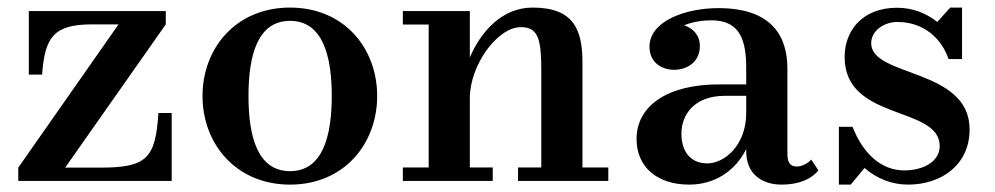

<svg xmlns="http://www.w3.org/2000/svg" viewBox="-20 -490 2696 520"><path d="M229.5 -424H301L29.5 -36V0H445V-184H409C401.5 -60 376.5 -36 250.5 -36H156.5L429 -424V-460H58V-288H94C101.5 -389 125 -424 229.5 -424Z M528.5 -230C528.5 -100 619.5 10 765.5 10C911.5 10 1001.5 -100 1001.5 -230C1001.5 -360 911.5 -469.5 765.5 -469.5C619.5 -469.5 528.5 -360 528.5 -230ZM653 -230C653 -336.5 676 -433.5 765.5 -433.5C855 -433.5 878.5 -336.5 878.5 -230C878.5 -123.5 855 -26.5 765.5 -26.5C676 -26.5 653 -123.5 653 -230Z M1071 -36.5V0H1314.5V-36.5H1252.5V-224.5C1252.5 -313 1326.5 -416.5 1391 -416.5C1438 -416.5 1446 -383 1446 -299V-36.5H1383V0H1627.5V-36.5H1557.5V-319.5C1557.5 -406.5 1536.5 -469.5 1422.5 -469.5C1339.5 -469.5 1282.5 -404.5 1252.5 -334.5V-460H1071V-423.5H1141V-36.5Z M1928 -261.5C1786 -261.5 1704 -202.5 1704 -113.5C1704 -37.5 1760 10 1846.5 10C1915.5 10 1972 -27 2001 -86.5V-80C2001 -21 2041 10 2097 10C2145 10 2178.5 -6 2196.5 -28.5L2177 -58C2169 -47.5 2150.5 -39 2139 -39C2116 -39 2112.5 -55 2112.5 -76V-304.5C2112.5 -392 2070.5 -468 1925.5 -468C1834.5 -468 1739 -432 1739 -363.5C1739 -324 1768 -301 1806 -301C1841 -301 1875.5 -322 1875.5 -365.5C1875.5 -394.5 1857 -413.5 1833 -421.5C1856.5 -431.5 1885 -435 1907 -435C1987 -435 2001 -376.5 2001 -304.5V-261.5ZM1895.5 -47.5C1850.5 -47.5 1825.5 -79.5 1825.5 -128C1825.5 -180 1861 -230.5 1943 -230.5H2001V-184.5C2001 -95.5 1941.5 -47.5 1895.5 -47.5Z M2284 10 2321.5 -35C2353.5 -7 2394.5 10 2439.5 10C2529 10 2606 -43 2606 -139.5C2606 -306 2339.5 -280.5 2339.5 -373C2339.5 -407.5 2375 -430.5 2410.5 -430.5C2484.5 -430.5 2531.5 -382.5 2549 -330H2585.5V-469.5H2553.5L2518.5 -430.5C2490 -453.5 2452.5 -469 2409.5 -469C2315.5 -469 2267.5 -407 2267.5 -335.5C2267.5 -161 2525 -204.5 2525 -94.5C2525 -52.5 2481 -28.5 2429 -28.5C2365 -28.5 2316.5 -76 2289 -146.5H2252V10Z"/></svg>

Font: Bodoni* 06pt Medium
Style: Regular
Weight: 500
Version: Version 2.3